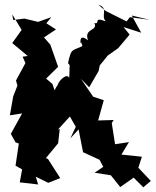

<svg xmlns="http://www.w3.org/2000/svg" viewBox="-20 -766 661 816"><path d="M269 -285 302 -227 279 -178 314 -216 333 -119 403 -87 419 -57 382 -32 451 -21 491 29 548 -11 589 30 621 3 568 -53 583 -100 496 -109 528 -162 469 -153 455 -243 463 -256 397 -254 421 -340 376 -355 324 -431 359 -395 399 -464 404 -488 438 -530 482 -561 531 -619 505 -651 580 -627 540 -700 615 -682 532 -693 518 -675 428 -720 398 -746C444 -731 406 -699 430 -675C372 -697 410 -662 381 -668C398 -633 335 -647 354 -595C318 -622 322 -592 322 -582C328 -598 329 -546 341 -576C288 -546 284 -569 269 -497C279 -492 277 -475 274 -477C277 -482 275 -452 274 -434C268 -458 225 -425 223 -395C248 -394 238 -438 212 -382L203 -409L176 -432L227 -482L194 -576L167 -607L218 -641L177 -667L198 -693L142 -673L84 -687L36 -681L32 -705L72 -639L32 -583L98 -528L76 -525L88 -498L48 -424L54 -402L36 -356L22 -276L74 -284L26 -197L46 -161L60 -156L46 -62L74 -46L64 9L142 18L132 -15L185 11L236 -9L184 -90L175 -94L227 -157L234 -218L226 -215L299 -295Z"/></svg>

Font: Asimov Aggro
Style: Condensed
Weight: 500
Designer: Google
Version: Version 2.000980; 2014